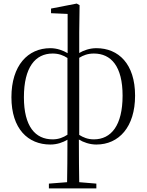

<svg xmlns="http://www.w3.org/2000/svg" viewBox="-20 -796 822 1076"><path d="M520 14C646 14 737 -84 737 -260C737 -438 644 -526 520 -526C483 -526 449 -514 424 -499V-615L426 -767L410 -776L266 -748V-722L359 -718V-498C334 -513 300 -526 262 -526C136 -526 44 -429 44 -251C44 -74 137 14 262 14C300 14 333 2 358 -13C358 88 357 159 356 225L254 233V260H520V233L424 225C423 160 422 95 422 -14C447 1 482 14 520 14ZM358 -41C335 -26 309 -15 275 -15C178 -15 114 -87 114 -251C114 -419 178 -496 275 -496C309 -496 335 -486 358 -471ZM424 -472C446 -486 472 -496 506 -496C603 -496 667 -424 667 -260C667 -93 603 -15 506 -15C472 -15 446 -26 424 -40Z"/></svg>

Font: Noto Serif KR Light
Style: Regular
Weight: 300
Designer: Ryoko NISHIZUKA 西塚涼子 (kana & ideographs); Frank Grießhammer (Latin, Greek & Cyrillic); Wenlong ZHANG 张文龙 (bopomofo); San
Foundry: Adobe
Version: Version 2.001;hotconv 1.1.0;makeotfexe 2.6.0